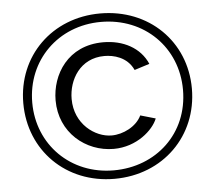

<svg xmlns="http://www.w3.org/2000/svg" viewBox="-52 -772 935 835"><g transform="rotate(-5 416.0 -354.0)"><path d="M48 -355C48 -148 204 7 415 7C627 7 784 -148 784 -355C784 -561 627 -715 415 -715C204 -715 48 -561 48 -355ZM745 -353C745 -162 600 -30 415 -30C227 -30 87 -170 87 -354C87 -539 228 -678 415 -678C604 -678 745 -539 745 -353ZM189 -355C189 -214 301 -123 423 -123C524 -123 597 -190 616 -239L550 -258C528 -211 469 -182 419 -182C347 -182 259 -245 259 -355C259 -439 311 -529 417 -529C456 -529 516 -516 543 -457L609 -478C578 -550 504 -589 417 -589C262 -589 189 -467 189 -355Z"/></g></svg>

Font: FIGSv2-sans-serif
Style: Regular
Weight: 400
Designer: Matt McInerney, Pablo Impallari, Rodrigo Fuenzalida,Mirko Velimirovic
Foundry: Matt McInerney, Pablo Impallari, Rodrigo Fuenzalida
Version: Version 4.021;hotconv 1.0.109;makeotfexe 2.5.65596